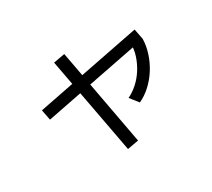

<svg xmlns="http://www.w3.org/2000/svg" viewBox="-130 -851 1261 1144"><g transform="rotate(-30 500.0 -279.0)"><path d="M142 -323 128 -395 847 -536 861 -464ZM457 61 333 -605 411 -619 534 47ZM612 -201Q648 -218 680 -247Q712 -276 735.5 -313Q759 -350 772.5 -390.5Q786 -431 786 -471L861 -464Q860 -416 844 -367Q828 -318 800.5 -274.5Q773 -231 736 -197Q699 -163 657 -144Z"/></g></svg>

Font: M PLUS 2
Style: Regular
Weight: 400
Designer: Coji Morishita
Foundry: UNDERFOREST DESIGN
Version: Version 1.001